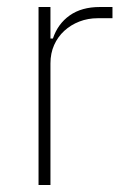

<svg xmlns="http://www.w3.org/2000/svg" viewBox="-20 -528 354 548"><path d="M90 0V-508H124V-418H131Q145 -460 179 -484Q213 -508 265 -508H301V-476H259Q231 -476 206.5 -466.5Q182 -457 163.5 -440Q145 -423 134.5 -399.5Q124 -376 124 -347V0Z"/></svg>

Font: IBM Plex Sans Cond ExtLt
Style: Regular
Weight: 200
Width: 3
Designer: Mike Abbink, Paul van der Laan, Pieter van Rosmalen
Foundry: Bold Monday
Version: Version 1.3